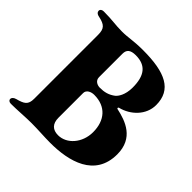

<svg xmlns="http://www.w3.org/2000/svg" viewBox="-171 -810 967 967"><g transform="rotate(45 313.0 -326.0)"><path d="M17 -10C17 -2 24 5 37 5C80 5 136 0 179 0C229 0 271 4 316 4C448 4 596 -33 596 -194C596 -310 506 -341 436 -356C430 -357 431 -365 436 -366C502 -382 559 -437 559 -508C559 -617 476 -657 317 -657C247 -657 222 -648 175 -648C125 -648 102 -655 39 -655C26 -655 18 -648 18 -640C18 -631 24 -622 41 -619C88 -609 102 -595 102 -551V-96C102 -53 84 -43 39 -31C24 -27 17 -18 17 -10ZM302 -324C385 -324 431 -270 431 -187C431 -110 378 -51 317 -51C278 -51 256 -72 256 -115V-291C256 -313 280 -324 302 -324ZM256 -404V-571C256 -599 271 -613 309 -613C382 -613 413 -570 413 -487C413 -432 391 -405 381 -396C354 -375 328 -369 296 -369C280 -369 256 -378 256 -404Z"/></g></svg>

Font: EB Garamond
Style: Bold
Weight: 700
Designer: Georg Duffner and Octavio Pardo
Foundry: Georg Duffner
Version: Version 1.000;PS 001.000;hotconv 1.0.88;makeotf.lib2.5.64775